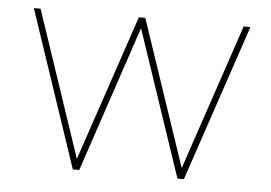

<svg xmlns="http://www.w3.org/2000/svg" viewBox="-41 -542 841 596"><g transform="rotate(5 379.0 -244.0)"><path d="M551.8 0H531.7L378.4 -455.1L225.6 0H205.6L41.5 -488.3H62.5L215.3 -33.7L368.7 -488.3H388.7L542 -33.7L695.3 -488.3H716.3Z"/></g></svg>

Font: Kumbh Sans Thin
Style: Regular
Weight: 250
Version: Version 1.004